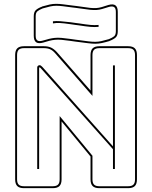

<svg xmlns="http://www.w3.org/2000/svg" viewBox="-20 -971 793 1001"><path d="M201 -622 569 -208V-630H579V-90H569V-193L191 -617Q190 -618 188.5 -619Q187 -620 186 -620Q185 -620 184.5 -619Q184 -618 184 -617V-90H174V-619Q174 -625 178 -628Q182 -631 186 -631Q190 -631 193 -629Q196 -627 201 -622ZM255 0Q274 0 282.5 -8.5Q291 -17 291 -36V-366L462 -159V-36Q462 -17 470.5 -8.5Q479 0 498 0H648Q667 0 675.5 -8.5Q684 -17 684 -36V-684Q684 -703 675.5 -711.5Q667 -720 648 -720H498Q479 -720 470.5 -711.5Q462 -703 462 -684V-471L268 -693Q255 -708 241.5 -714Q228 -720 209 -720H105Q86 -720 77.5 -711.5Q69 -703 69 -684V-36Q69 -17 77.5 -8.5Q86 0 105 0ZM255 10H105Q81 10 70 -1Q59 -12 59 -36V-684Q59 -708 70 -719Q81 -730 105 -730H209Q231 -730 246 -723Q261 -716 276 -700L452 -499V-684Q452 -708 463 -719Q474 -730 498 -730H648Q672 -730 683 -719Q694 -708 694 -684V-36Q694 -12 683 -1Q672 10 648 10H498Q474 10 463 -1Q452 -12 452 -36V-155L301 -338V-36Q301 -12 290 -1Q279 10 255 10ZM551 -757Q527 -750 510 -746.5Q493 -743 477 -743Q461 -743 441 -745.5Q421 -748 390 -752L374 -754L346 -758Q318 -762 300 -763.5Q282 -765 267 -763.5Q252 -762 238 -758.5Q224 -755 205 -749Q180 -742 168 -751Q156 -760 156 -785V-886Q156 -908 166.5 -918Q177 -928 198 -936H199V-937Q223 -944 239.5 -947.5Q256 -951 272.5 -951Q289 -951 308.5 -948.5Q328 -946 359 -942L376 -940L398 -937Q430 -932 449 -930Q468 -928 482 -929Q496 -930 510 -934Q524 -938 545 -945Q570 -952 582 -943Q594 -934 594 -909V-808Q594 -786 583.5 -776Q573 -766 552 -758H551ZM375 -764 391 -762Q421 -758 440.5 -755.5Q460 -753 476 -753Q492 -753 508 -756.5Q524 -760 548 -767Q565 -774 574.5 -781.5Q584 -789 584 -808V-909Q584 -928 575 -934Q566 -940 548 -935Q526 -928 512 -924Q498 -920 483.5 -919Q469 -918 449.5 -920Q430 -922 397 -927L375 -930L358 -932Q328 -936 308.5 -938.5Q289 -941 273.5 -941Q258 -941 242 -937.5Q226 -934 202 -927Q185 -920 175.5 -912.5Q166 -905 166 -886V-785Q166 -766 175 -760Q184 -754 202 -759Q222 -765 236.5 -768.5Q251 -772 266 -773.5Q281 -775 300 -773.5Q319 -772 347 -768ZM494 -841V-831Q474 -829 451 -831Q428 -833 390 -839L374 -841L346 -845Q313 -850 292.5 -851Q272 -852 256 -849V-860Q273 -862 293.5 -860.5Q314 -859 348 -855L376 -851L392 -849Q430 -843 452 -841Q474 -839 494 -841Z"/></svg>

Font: Bungee Outline
Style: Regular
Weight: 400
Designer: David Jonathan Ross
Foundry: David Jonathan Ross
Version: Version 1.001;PS 1.0;hotconv 1.0.72;makeotf.lib2.5.5900